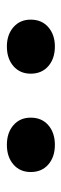

<svg xmlns="http://www.w3.org/2000/svg" viewBox="174 -998 183 572"><g transform="rotate(-90 266.0 -712.5)"><path d="M120 -641Q84 -641 61.5 -660.5Q39 -680 39 -713Q39 -745 61.5 -764.5Q84 -784 120 -784Q156 -784 178.5 -764.5Q201 -745 201 -713Q201 -680 178.5 -660.5Q156 -641 120 -641ZM413 -641Q377 -641 354.5 -660.5Q332 -680 332 -713Q332 -745 354.5 -764.5Q377 -784 413 -784Q448 -784 470.5 -764.5Q493 -745 493 -713Q493 -680 470.5 -660.5Q448 -641 413 -641Z"/></g></svg>

Font: Unbounded
Style: Regular
Weight: 400
Designer: Luke Prowse, Jean-Baptiste Morizot, Fátima Lázaro, Florian Runge
Foundry: NaN
Version: Version 1.701;gftools[0.9.28.dev5+ged2979d]